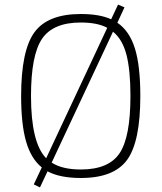

<svg xmlns="http://www.w3.org/2000/svg" viewBox="-20 -763 704 836"><path d="M522 -731 491 -664Q544 -628 567.5 -552Q591 -476 591 -345Q591 -146 533.5 -67Q476 12 332 12Q241 12 187 -17L154 53L127 40L162 -34Q115 -72 93.5 -147Q72 -222 72 -345Q72 -543 130 -622.5Q188 -702 332 -702Q414 -702 464 -679L494 -743ZM181 -74 447 -642Q404 -665 332 -665Q211 -665 163 -594Q115 -523 115 -345Q115 -141 181 -74ZM472 -625 205 -55Q251 -25 332 -25Q453 -25 500.5 -95.5Q548 -166 548 -345Q548 -458 530.5 -525Q513 -592 472 -625Z"/></svg>

Font: Exo 2.0 Extra Light
Style: Regular
Weight: 250
Designer: Natanael Gama
Version: Version 1.001;PS 001.001;hotconv 1.0.70;makeotf.lib2.5.58329